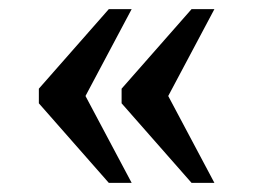

<svg xmlns="http://www.w3.org/2000/svg" viewBox="-20 -480 554 420"><path d="M399 -80 246 -254V-286L399 -460H449L348 -270L449 -80ZM218 -80 65 -254V-286L218 -460H268L167 -270L268 -80Z"/></svg>

Font: Noto Serif Yezidi
Style: Regular
Weight: 400
Designer: Dalton Maag Ltd
Foundry: Dalton Maag Ltd
Version: Version 1.001; ttfautohint (v1.8.4.7-5d5b)